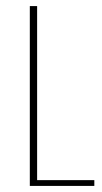

<svg xmlns="http://www.w3.org/2000/svg" viewBox="-20 -611 335 631"><path d="M78 0V-591H102V-19H290V0Z"/></svg>

Font: Alumni Sans Thin
Style: Regular
Weight: 100
Designer: Robert E. Leuschke
Foundry: Robert E. Leuschke
Version: Version 1.018